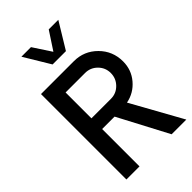

<svg xmlns="http://www.w3.org/2000/svg" viewBox="-293 -1096 1192 1192"><g transform="rotate(-45 303.0 -500.0)"><path d="M368 -829H251L148 -1000H232L310 -881L388 -1000H472ZM410 -335 596 0H467L294 -328H185V0H70V-750H359Q448 -750 511 -687Q574 -624 574 -533Q574 -459 527.5 -404Q481 -349 410 -335ZM185 -422H356Q403 -422 436 -455.5Q469 -489 469 -536Q469 -583 436 -616Q403 -649 356 -649H185Z"/></g></svg>

Font: Orkney Medium
Style: Regular
Weight: 500
Designer: Samuel Oakes and Alfredo Marco Pradil
Foundry: Alfredo Marco Pradil
Version: 1.0; ttfautohint (v1.5)